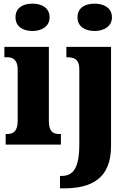

<svg xmlns="http://www.w3.org/2000/svg" viewBox="-20 -793 707 1053"><path d="M158 -623C209 -623 252 -648 252 -698C252 -750 209 -773 158 -773C105 -773 65 -750 65 -698C65 -648 105 -623 158 -623ZM499 -623C549 -623 594 -648 594 -698C594 -750 549 -773 499 -773C446 -773 405 -750 405 -698C405 -648 446 -623 499 -623ZM11 0H314V-58H304C271 -58 248 -73 248 -128V-536H4V-479H21C52 -479 77 -463 77 -412V-131C77 -74 54 -58 21 -58H11ZM309 240H330C481 240 589 187 589 8V-536H344V-479H347C385 -479 415 -470 415 -413V-4C415 131 381 172 316 172H309Z"/></svg>

Font: Noto Serif Tamil Condensed Black
Style: Regular
Weight: 900
Width: 3
Designer: Indian Type Foundry, Tom Grace, and the Monotype Design Team
Foundry: Monotype Imaging Inc.
Version: Version 2.004